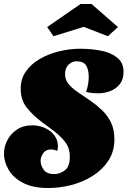

<svg xmlns="http://www.w3.org/2000/svg" viewBox="-25 -925 644 965"><path d="M218 20Q139 20 89.5 -6.5Q40 -33 17.5 -73Q-5 -113 -5 -153Q-5 -188 12 -220.5Q29 -253 60.5 -274Q92 -295 137 -295Q172 -295 201.5 -281.5Q231 -268 248.5 -244.5Q266 -221 266 -190Q266 -179 263 -167Q255 -170 247 -172Q239 -174 231 -174Q206 -174 192.5 -155.5Q179 -137 179 -116Q179 -94 194.5 -72Q210 -50 248 -50Q276 -50 301 -69Q326 -88 326 -138Q326 -179 304 -209Q282 -239 249 -264Q216 -289 181 -315Q141 -345 110 -383.5Q79 -422 79 -480Q79 -529 105.5 -566.5Q132 -604 175.5 -629Q219 -654 272 -667Q325 -680 378 -680Q435 -680 484.5 -670Q534 -660 565 -634.5Q596 -609 596 -564Q596 -526 577 -502Q558 -478 528.5 -467Q499 -456 468 -456Q454 -456 438.5 -457.5Q423 -459 408 -463Q415 -485 418 -504Q421 -523 421 -539Q421 -573 408.5 -595Q396 -617 359 -617Q337 -617 319.5 -600Q302 -583 302 -552Q302 -523 321 -501Q340 -479 369.5 -459.5Q399 -440 432 -417Q462 -396 489 -370Q516 -344 533 -309Q550 -274 550 -225Q550 -164 520 -118Q490 -72 441 -41Q392 -10 333.5 5Q275 20 218 20ZM244 -743 212 -789 380 -905H435L568 -789L517 -743L396 -790Z"/></svg>

Font: Sansita Swashed Black
Style: Regular
Weight: 900
Designer: Pablo Cosgaya
Foundry: Omnibus-Type
Version: Version 1.003; ttfautohint (v1.8.3)